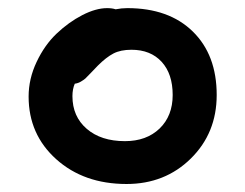

<svg xmlns="http://www.w3.org/2000/svg" viewBox="-20 -483 606 475"><path d="M293 -27.8Q187.5 -27.8 119.1 -89.1Q50.8 -150.4 50.8 -244.1Q50.8 -288.1 70.6 -329.8Q90.3 -371.6 120.1 -399.9Q149.9 -428.2 183.6 -445.6Q217.3 -462.9 245.1 -462.9Q257.3 -462.9 266.1 -460Q280.8 -462.9 294.9 -462.9Q397.9 -462.9 457 -405Q516.1 -347.2 516.1 -248Q516.1 -153.8 452.1 -90.8Q388.2 -27.8 293 -27.8ZM159.2 -245.1Q159.2 -194.8 194.6 -164.3Q230 -133.8 289.1 -133.8Q342.3 -133.8 374.8 -165Q407.2 -196.3 407.2 -248Q407.2 -300.3 379.9 -330.1Q352.5 -359.9 305.2 -359.9Q278.3 -359.9 260.5 -350.6Q242.7 -341.3 222.2 -320.8Q215.8 -314.5 205.6 -303.5Q195.3 -292.5 191.2 -288.8Q187 -285.2 179.9 -281Q172.9 -276.9 165 -275.9Q159.2 -262.7 159.2 -245.1Z"/></svg>

Font: Shantell Sans Irregular
Style: Regular
Weight: 500
Designer: Stephen Nixon, Anya Danilova, Shantell Martin
Foundry: Arrow Type
Version: Version 1.006;[9816181b4]